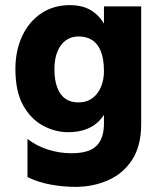

<svg xmlns="http://www.w3.org/2000/svg" viewBox="-20 -532 625 748"><path d="M87 158V9Q121 36 166 50.5Q211 65 259 65Q304 65 331.5 52.5Q359 40 372 14Q385 -12 385 -51V-507H530V-49Q530 37 494.5 91Q459 145 400.5 170.5Q342 196 274 196Q228 196 179.5 187.5Q131 179 87 158ZM252 -512Q300 -512 332.5 -493Q365 -474 385 -440Q405 -406 414 -359.5Q423 -313 423 -259Q423 -258 423 -256Q423 -254 423 -253Q423 -173 403 -120.5Q383 -68 343.5 -42.5Q304 -17 245 -17Q195 -17 147.5 -42.5Q100 -68 70 -122Q40 -176 40 -263Q40 -334 66 -390.5Q92 -447 140 -479.5Q188 -512 252 -512ZM285 -133Q318 -133 340.5 -150Q363 -167 374 -195Q385 -223 385 -254Q385 -303 372.5 -333Q360 -363 338 -376.5Q316 -390 286 -390Q257 -390 236 -374.5Q215 -359 203.5 -330.5Q192 -302 192 -262Q192 -220 203 -191Q214 -162 234.5 -147.5Q255 -133 285 -133Z"/></svg>

Font: Hind Variable Light
Style: Regular
Weight: 300
Designer: Manushi Parikh, Satya Rajpurohit
Foundry: Indian Type Foundry
Version: Version 3.000